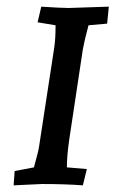

<svg xmlns="http://www.w3.org/2000/svg" viewBox="-20 -553 347 577"><path d="M307 -533 302 -482 246 -477Q233 -428 229 -405L188 -133Q181 -85 181 -50L241 -45L229 4Q176 0 106 0L21 4L24 -39L82 -50Q82 -51 89 -76.5Q96 -102 97 -110L143 -410Q147 -436 147 -477L93 -486L104 -533Q164 -529 186 -529Z"/></svg>

Font: Andada SC
Style: Italic
Weight: 400
Italic angle: -8.29999°
Designer: Carolina Giovagnoli
Foundry: Carolina Giovagnoli
Version: Version 1.003